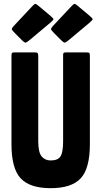

<svg xmlns="http://www.w3.org/2000/svg" viewBox="-20 -974 530 1004"><path d="M446.7 -893.1Q464.6 -877.8 464.6 -873.6Q464.6 -869.3 446.7 -854L342.2 -766.5Q326 -752.9 320.1 -751.2Q314.1 -749.5 298.8 -764.8L264.8 -798.8Q248.7 -814.9 247 -820.5Q245.3 -826 260.6 -842.1L349.8 -937.3Q361.7 -950.1 366.8 -953.1Q371.9 -956 385.5 -944.1ZM241.7 -893.1Q259.6 -877.8 259.6 -873.6Q259.6 -869.3 241.7 -854L137.2 -766.5Q121 -752.9 115.1 -751.2Q109.1 -749.5 93.8 -764.8L59.8 -798.8Q43.7 -814.9 42 -820.5Q40.3 -826 55.6 -842.1L144.8 -937.3Q156.7 -950.1 161.8 -953.1Q166.9 -956 180.5 -944.1ZM53 -700H160Q173 -700 176.5 -696.5Q180 -693 180 -679V-235Q180 -178 197.5 -156.5Q215 -135 245 -135Q283 -135 296.5 -156.5Q310 -178 310 -235V-685Q310 -694 312.5 -697Q315 -700 324 -700H432Q445 -700 447.5 -696.5Q450 -693 450 -680V-220Q450 -93 402 -41.5Q354 10 245 10Q136 10 88 -41.5Q40 -93 40 -220V-685Q40 -693 42.5 -696.5Q45 -700 53 -700Z"/></svg>

Font: Railroad Gothic CC
Style: Bold
Weight: 700
Designer: indestructible type*
Foundry: Cowboy Collective
Version: Version 1.000